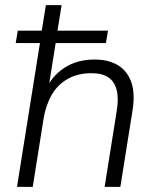

<svg xmlns="http://www.w3.org/2000/svg" viewBox="-20 -725 608 745"><path d="M46 0 135 -558H41L49 -606H142L158 -705H219L203 -606H399L391 -558H196L166 -370H154Q179 -428 228.5 -461Q278 -494 347 -494Q401 -494 437.5 -472Q474 -450 489.5 -406Q505 -362 494 -295L447 0H386L433 -295Q441 -344 432.5 -376.5Q424 -409 400 -425Q376 -441 335 -441Q282 -441 243 -419Q204 -397 181 -357.5Q158 -318 149 -264L107 0Z"/></svg>

Font: Nunito Sans 12pt Light
Style: Italic
Weight: 300
Italic angle: -9°
Designer: Vernon Adams
Foundry: Vernon Adams
Version: Version 3.101;gftools[0.9.27]